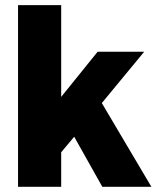

<svg xmlns="http://www.w3.org/2000/svg" viewBox="-20 -723 610 743"><path d="M49.8 0V-703.1H216.8V-348.1L357.9 -522.9H538.1L374 -324.2L565.9 0H376L267.1 -193.8L216.8 -133.8V0Z"/></svg>

Font: LT Superior Black
Style: Regular
Weight: 900
Designer: Daniel Lyons
Foundry: LyonsType
Version: Version 2.005